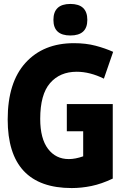

<svg xmlns="http://www.w3.org/2000/svg" viewBox="-20 -944 640 974"><path d="M423 -843Q423 -924 337 -924Q251 -924 251 -843Q251 -764 337 -764Q423 -764 423 -843ZM552 -38V-416H319V-278H402V-151Q362 -137 329 -137Q263 -137 223.5 -189Q184 -241 184 -341Q184 -465 234 -522.5Q284 -580 369 -580Q436 -580 507 -545L554 -681Q514 -699 465 -712Q416 -725 355 -725Q200 -725 109.5 -625.5Q19 -526 19 -338Q19 10 344 10Q393 10 444 -0.5Q495 -11 552 -38Z"/></svg>

Font: Noto Sans Mono UI ExtraBold
Style: Regular
Weight: 800
Designer: Monotype Design team
Foundry: Monotype Imaging Inc.
Version: 1.000